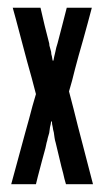

<svg xmlns="http://www.w3.org/2000/svg" viewBox="-20 -473 268 493"><path d="M218.8 0Q218.8 0 210.9 -30.3Q203.1 -61.5 192.4 -101.6Q179.7 -149.4 168.9 -193.4Q157.2 -238.3 157.2 -238.3Q157.2 -238.3 165 -265.6Q171.9 -293.9 181.6 -329.1Q194.3 -373 205.1 -413.1Q215.8 -453.1 215.8 -453.1Q215.8 -453.1 183.6 -453.1Q151.4 -453.1 151.4 -453.1Q151.4 -453.1 139.6 -407.2Q127.9 -362.3 127.9 -362.3Q127.9 -362.3 127.9 -362.3Q127.9 -362.3 127.9 -362.3Q124 -350.6 122.1 -339.8Q119.1 -328.1 117.2 -317.4Q117.2 -317.4 116.2 -317.4Q115.2 -317.4 115.2 -317.4Q115.2 -317.4 115.2 -317.4Q115.2 -317.4 115.2 -317.4Q114.3 -322.3 113.3 -328.1Q111.3 -334 111.3 -339.8Q109.4 -345.7 108.4 -350.6Q106.4 -355.5 106.4 -361.3Q106.4 -361.3 94.7 -407.2Q84 -453.1 84 -453.1Q84 -453.1 48.8 -453.1Q12.7 -453.1 12.7 -453.1Q12.7 -453.1 20.5 -424.8Q28.3 -395.5 38.1 -358.4Q49.8 -313.5 61.5 -272.5Q72.3 -231.4 72.3 -231.4Q72.3 -231.4 63.5 -201.2Q55.7 -170.9 44.9 -132.8Q32.2 -85 20.5 -43Q8.8 0 8.8 0Q8.8 0 40 0Q72.3 0 72.3 0Q72.3 0 77.1 -19.5Q82 -39.1 87.9 -60.5Q92.8 -79.1 96.7 -92.8Q99.6 -106.4 99.6 -106.4Q99.6 -106.4 99.6 -106.4Q99.6 -106.4 99.6 -106.4Q101.6 -112.3 102.5 -118.2Q104.5 -125 106.4 -131.8Q107.4 -138.7 108.4 -146.5Q110.4 -153.3 111.3 -161.1Q111.3 -161.1 112.3 -161.1Q113.3 -161.1 113.3 -161.1Q113.3 -161.1 113.3 -161.1Q113.3 -161.1 113.3 -161.1Q113.3 -154.3 115.2 -147.5Q116.2 -139.6 118.2 -132.8Q119.1 -126 120.1 -119.1Q121.1 -112.3 123 -106.4Q123 -106.4 127.9 -85.9Q132.8 -66.4 137.7 -44.9Q142.6 -27.3 145.5 -13.7Q149.4 0 149.4 0Q149.4 0 183.6 0Q218.8 0 218.8 0Z"/></svg>

Font: AgendaMediumCondGoodkids
Style: AgendaMediumCondGoodkids
Weight: 500
Designer: ""
Version: ""